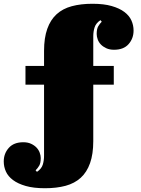

<svg xmlns="http://www.w3.org/2000/svg" viewBox="-80 -749 749 1019"><path d="M153.8 -398.9V-479Q153.8 -547.9 170.9 -595.9Q188 -644 220.5 -673.6Q252.9 -703.1 301 -716.1Q349.1 -729 411.1 -729Q471.2 -729 512.7 -717Q554.2 -705.1 580.1 -685.5Q606 -666 617.4 -640.6Q628.9 -615.2 628.9 -586.9Q628.9 -544.9 602.5 -514.9Q576.2 -484.9 524.9 -484.9Q502 -484.9 484.4 -492.9Q466.8 -501 455.3 -512.9Q443.8 -524.9 438.5 -540Q433.1 -555.2 433.1 -568.8Q433.1 -595.2 441.2 -609.1Q449.2 -623 460 -633.8L453.1 -642.1Q429.2 -626 422.1 -604Q415 -582 415 -556.2V-398.9H523.9V-299.8H415V0Q415 68.8 397.9 116.9Q380.9 165 348.4 194.6Q315.9 224.1 268.1 237.1Q220.2 250 158.2 250Q98.1 250 56.6 238Q15.1 226.1 -11 206.5Q-37.1 187 -48.6 161.6Q-60.1 136.2 -60.1 107.9Q-60.1 65.9 -33.4 35.9Q-6.8 5.9 43.9 5.9Q66.9 5.9 84.5 13.9Q102.1 22 113.5 33.9Q125 45.9 130.6 61Q136.2 76.2 136.2 89.8Q136.2 116.2 128.2 130.1Q120.1 144 108.9 154.8L116.2 163.1Q140.1 147 147 125Q153.8 103 153.8 77.1V-299.8H55.2V-398.9Z"/></svg>

Font: Ultra
Style: Regular
Weight: 400
Designer: Astigmatic (AOETI)
Foundry: Astigmatic (AOETI)
Version: Version 1.001